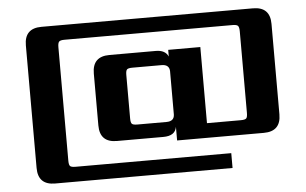

<svg xmlns="http://www.w3.org/2000/svg" viewBox="-47 -633 1234 774"><g transform="rotate(-5 570.0 -246.0)"><path d="M409 -426H597Q635 -426 647 -399V-426H777V-118H914Q931 -118 936 -123Q941 -128 941 -145V-475Q941 -492 936 -497.5Q931 -503 914 -503H234Q217 -503 212 -497.5Q207 -492 207 -475V-16Q207 1 212 6Q217 11 234 11H864V71H146Q77 71 77 2V-494Q77 -563 146 -563H1002Q1071 -563 1071 -494V-128Q1071 -59 1002 -59H651V-114Q645 -78 597 -78H409Q340 -78 340 -147V-357Q340 -426 409 -426ZM470 -340V-164Q470 -147 475 -142Q480 -137 497 -137H615Q646 -137 647 -164V-340Q646 -367 615 -367H497Q480 -367 475 -362Q470 -357 470 -340Z"/></g></svg>

Font: Sarpanch
Style: Bold
Weight: 700
Designer: Manushi Parikh (Devanagari and Latin), Jyotish Sonowal (Devanagari)
Foundry: Indian Type Foundry
Version: Version 2.004;PS 1.0;hotconv 1.0.78;makeotf.lib2.5.61930; tt